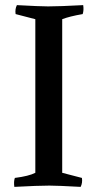

<svg xmlns="http://www.w3.org/2000/svg" viewBox="-20 -725 379 750"><path d="M223 -650V-50L300 -30Q303 -11 295 5Q205 0 173 0Q129 0 36 5Q33 -16 38 -30Q93 -37 118 -50V-650L41 -670Q38 -689 46 -705Q136 -700 168 -700Q213 -700 305 -705Q308 -685 303 -670Q251 -661 223 -650Z"/></svg>

Font: Alike
Style: Regular
Weight: 400
Designer: Cyreal (www.cyreal.org)
Foundry: Cyreal (www.cyreal.org)
Version: Version 1.212